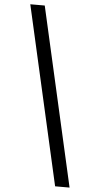

<svg xmlns="http://www.w3.org/2000/svg" viewBox="-71 -834 648 1244"><g transform="rotate(5 252.5 -212.5)"><path d="M168 -793 431 368H337L74 -793Z"/></g></svg>

Font: Noto Sans Kannada SemiCondensed Medium
Style: Regular
Weight: 500
Width: 4
Designer: Jelle Bosma - Monotype Design Team
Foundry: Monotype Imaging Inc.
Version: Version 2.005; ttfautohint (v1.8.4.7-5d5b)